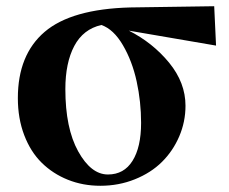

<svg xmlns="http://www.w3.org/2000/svg" viewBox="-20 -577 733 614"><path d="M670.9 -431.2 392.1 -479Q468.3 -440.4 520.8 -376.5Q573.2 -312.5 573.2 -238.8Q573.2 -187.5 553.2 -140.9Q533.2 -94.2 498 -59.3Q462.9 -24.4 411.4 -3.7Q359.9 17.1 300.8 17.1Q245.1 17.1 197 -2.2Q148.9 -21.5 113.3 -56.6Q77.6 -91.8 57.4 -145Q37.1 -198.2 37.1 -263.2Q37.1 -401.9 122.8 -475.1Q208.5 -548.3 397 -553.2L665 -557.1ZM325.2 -19Q376.5 -19 403.8 -62.7Q431.2 -106.4 431.2 -184.1Q431.2 -251.5 417 -316.7Q402.8 -381.8 373 -432.6Q343.3 -483.4 304.2 -497.1Q246.1 -483.9 217.5 -429.9Q189 -376 189 -292Q189 -167 230 -93Q271 -19 325.2 -19Z"/></svg>

Font: Noto Serif JP Black
Style: Regular
Weight: 900
Designer: Ryoko NISHIZUKA  (kana & ideographs); Frank Grießhammer (Latin, Greek & Cyrillic); Wenlong ZHANG  (bopomofo); Sandoll Co
Foundry: Adobe Systems Incorporated
Version: Version 1.001;PS 1.001;hotconv 16.6.54;makeotf.lib2.5.65590